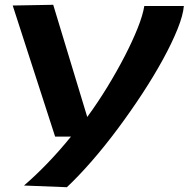

<svg xmlns="http://www.w3.org/2000/svg" viewBox="-20 -566 787 801"><path d="M582 -541H747Q744 -503 721 -445.5Q698 -388 660 -318.5Q622 -249 573.5 -175Q525 -101 471 -28.5Q417 44 362.5 106.5Q308 169 259 215L80 208Q128 167 178.5 114.5Q229 62 276 4H210L33 -543L202 -546L344 -78Q388 -138 428 -203.5Q468 -269 500.5 -332Q533 -395 554.5 -449Q576 -503 582 -541Z"/></svg>

Font: Georama Extra Expanded SemiBold
Style: Italic
Weight: 600
Width: 8
Italic angle: -9°
Designer: Jean-Baptiste Levee
Foundry: Production Type
Version: Version 1.000